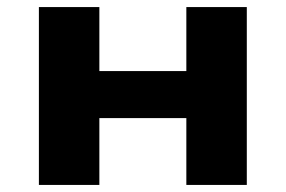

<svg xmlns="http://www.w3.org/2000/svg" viewBox="-20 -523 808 543"><path d="M90 0V-503H261V-322H507V-503H678V0H507V-189H261V0Z"/></svg>

Font: Nunito Sans 7pt SemiExpanded ExtraBold
Style: Regular
Weight: 800
Width: 6
Designer: Vernon Adams
Foundry: Vernon Adams
Version: Version 3.101;gftools[0.9.27]